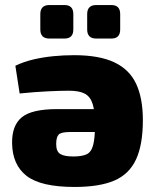

<svg xmlns="http://www.w3.org/2000/svg" viewBox="-20 -730 619 762"><path d="M276 12Q142 12 85.5 -32Q29 -76 28 -162Q27 -232 66.5 -264.5Q106 -297 207 -297H477V-206H257Q222 -206 212.5 -195.5Q203 -185 203 -158Q203 -129 219 -119Q235 -109 271 -109Q305 -109 323.5 -117.5Q342 -126 349.5 -153.5Q357 -181 357 -234Q357 -287 348 -316.5Q339 -346 317 -358Q295 -370 253 -370Q221 -370 169 -367.5Q117 -365 58 -359L41 -469Q74 -485 112.5 -494Q151 -503 192 -507Q233 -511 274 -511Q374 -511 434 -482.5Q494 -454 520.5 -397Q547 -340 547 -253Q547 -156 520 -97.5Q493 -39 434 -13.5Q375 12 276 12ZM422 -710Q457 -710 457 -674V-613Q457 -577 422 -577H362Q326 -577 326 -613V-674Q326 -710 362 -710ZM236 -710Q271 -710 271 -674V-613Q271 -577 236 -577H176Q140 -577 140 -613V-674Q140 -710 176 -710Z"/></svg>

Font: Exo 2 ExtraBold
Style: Regular
Weight: 800
Designer: Natanael Gama
Foundry: Natanael Gama
Version: Version 2.010